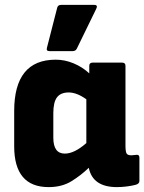

<svg xmlns="http://www.w3.org/2000/svg" viewBox="-20 -753 590 785"><path d="M179 12Q38 12 38 -155V-299Q38 -509 208 -509Q245 -509 281 -494Q317 -479 345 -453V-484Q345 -497 359 -497H479Q493 -497 493 -484V-159Q493 -133 497.5 -125.5Q502 -118 517 -118Q524 -118 528.5 -119Q533 -120 539 -120Q550 -121 550 -108V-13Q550 -1 533 3Q517 7 497 9.5Q477 12 458 12Q359 12 343 -67Q311 -36 272 -12Q233 12 179 12ZM198 -190Q198 -125 245 -125Q284 -125 333 -168V-347Q294 -375 261 -375Q228 -375 213 -355Q198 -335 198 -291ZM182 -544Q168 -544 172 -558L214 -722Q217 -733 230 -733H365Q382 -733 373 -716L294 -554Q289 -544 277 -544Z"/></svg>

Font: Sofia Sans Black
Style: Regular
Weight: 900
Designer: Botio Nikoltchev, Ani Petrova
Foundry: lettersoup
Version: Version 4.100; ttfautohint (v1.8.3)